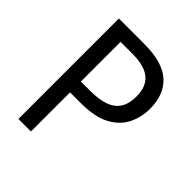

<svg xmlns="http://www.w3.org/2000/svg" viewBox="-197 -840 965 965"><g transform="rotate(45 285.5 -357.0)"><path d="M271 -714Q403 -714 463 -659Q523 -604 523 -504Q523 -445 498 -393.5Q473 -342 415 -310Q357 -278 256 -278H180V0H91V-714ZM264 -637H180V-355H246Q308 -355 349 -369.5Q390 -384 410.5 -416Q431 -448 431 -500Q431 -569 390.5 -603Q350 -637 264 -637Z"/></g></svg>

Font: Noto Sans Display
Style: Regular
Weight: 400
Designer: Monotype Design Team
Foundry: Monotype Imaging Inc.
Version: Version 2.003